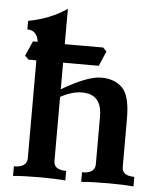

<svg xmlns="http://www.w3.org/2000/svg" viewBox="-55 -829 735 877"><g transform="rotate(5 313.0 -391.0)"><path d="M589.8 0Q543.5 -4.4 475.1 -4.4Q396 -4.4 350.1 0V-43.9Q408.2 -43.9 409.7 -84.5V-306.2Q409.2 -407.2 318.8 -407.2Q273.9 -407.2 220.2 -378.4V-84.5Q220.2 -43.9 277.3 -43.9V0Q231 -4.4 162.6 -4.4Q83.5 -4.4 37.6 0V-43.9Q95.2 -43.9 97.7 -84.5V-604.5Q95.2 -672.4 44.4 -672.4V-711.4Q147 -731 220.7 -782.2L220.2 -413.1Q337.4 -482.4 400.4 -482.4Q460.9 -482.4 497.1 -447Q533.2 -411.6 533.2 -305.7V-84.5Q533.2 -43.9 589.8 -43.9ZM383.8 -535.2H62L44.4 -551.8L74.7 -620.1H396.5L413.1 -603.5Z"/></g></svg>

Font: Kelvinch
Style: Bold
Weight: 700
Designer: Paul James Miller
Foundry: High-Logic / Made with FontCreator
Version: Version 3.501;March 28, 2021;FontCreator 13.0.0.2683 64-bit